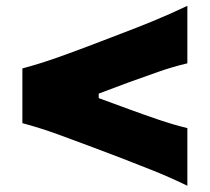

<svg xmlns="http://www.w3.org/2000/svg" viewBox="-20 -666 700 641"><path d="M605.5 -45.9Q545.9 -74.7 489.5 -97.2Q433.1 -119.6 383.8 -138.7L275.4 -179.7Q226.6 -198.2 170.4 -218.5Q114.3 -238.8 54.7 -254.9V-437.5Q114.3 -453.6 170.7 -473.6Q227.1 -493.7 275.9 -512.2L384.3 -553.7Q433.6 -572.3 489.7 -595.2Q545.9 -618.2 605.5 -646.5V-454.6Q557.6 -443.4 509.5 -426.5Q461.4 -409.7 412.6 -392.1L309.6 -353.5V-338.4L412.1 -300.8Q460.4 -283.2 509 -266.6Q557.6 -250 605.5 -238.3Z"/></svg>

Font: Pinar DS4 ExtraBold
Style: Regular
Weight: 800
Designer: Amin Abedi
Version: Version 3.000